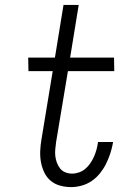

<svg xmlns="http://www.w3.org/2000/svg" viewBox="-20 -755 540 783"><path d="M270 8Q247 8 225 2Q203 -4 186.5 -18Q170 -32 160.5 -52Q151 -72 147 -94Q143 -116 144 -139.5Q145 -163 149 -186L195 -465H96L95 -520H204L239 -735H301L266 -520H445L446 -465H257L209 -177Q207 -162 205.5 -147.5Q204 -133 205.5 -119Q207 -105 212 -91.5Q217 -78 225.5 -67.5Q234 -57 247 -52Q260 -47 274 -47Q288 -47 302.5 -52Q317 -57 328.5 -67Q340 -77 348.5 -89.5Q357 -102 363 -115.5Q369 -129 373 -143Q377 -157 379 -171L380 -176H441L440 -169Q436 -148 429 -127Q422 -106 412 -86Q402 -66 387.5 -48Q373 -30 354 -17Q335 -4 313 2Q291 8 270 8Z"/></svg>

Font: Iosevka Term Curly Lt Obl
Style: Regular
Weight: 300
Italic angle: -9°
Designer: Belleve Invis
Foundry: Belleve Invis
Version: Version 32.3.0